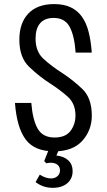

<svg xmlns="http://www.w3.org/2000/svg" viewBox="-20 -716 511 921"><path d="M51.8 -222.2Q60.4 -105.2 102.7 -47.6Q145 10 239.4 10Q329.4 10 374.9 -40.7Q420.4 -91.4 420.4 -161Q420.4 -246 374.8 -289.4Q329.2 -332.8 277.6 -366.4Q228 -397.8 189.3 -433Q150.6 -468.2 150.6 -530.4Q150.6 -579 172.5 -604.5Q194.4 -630 237.4 -630Q291.2 -630 314.2 -587.1Q337.2 -544.2 342.8 -463.6H420.2Q416.2 -520 405 -563.5Q393.8 -607 372.5 -636.4Q351.2 -665.8 318.8 -681.1Q286.4 -696.4 240 -696.4Q158.8 -696.4 115.8 -650.9Q72.8 -605.4 72.8 -525.2Q72.8 -440.2 120.2 -394.9Q167.6 -349.6 221.6 -314.8Q268.4 -284.8 305.2 -251.8Q342 -218.8 342 -161.8Q342 -119.6 318.2 -88Q294.4 -56.4 241.6 -56.4Q185.2 -56.4 160.9 -98.7Q136.6 -141 130.2 -222.2ZM202.2 67.4Q206.6 66 211.8 65.3Q217 64.6 223.2 64.6Q243.6 64.6 255.7 74.3Q267.8 84 267.8 101.4Q267.8 118.4 255.5 129.2Q243.2 140 224.2 140Q212.6 140 198.7 135.4Q184.8 130.8 170.8 121.8L150.6 157.4Q169.2 171.4 189.3 178.2Q209.4 185 233 185Q277 185 302.7 163Q328.4 141 328.4 104.8Q328.4 72.8 307.9 53.4Q287.4 34 250.4 30L268.4 -11H218.8L192 56.8Z"/></svg>

Font: Secuela Light
Style: Regular
Weight: 300
Designer: Fernando Haro
Foundry: deFharo
Version: Version 1.708